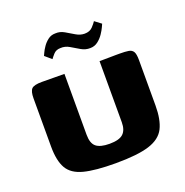

<svg xmlns="http://www.w3.org/2000/svg" viewBox="-107 -661 738 766"><g transform="rotate(-20 261.5 -278.0)"><path d="M187 -399V-140.3Q187 -104 204.6 -89.6Q222.2 -75.2 261.2 -75.2Q302.4 -75.2 319.2 -90.8Q336 -106.3 336 -139.2V-399Q337 -399 349.2 -399Q361.4 -399 376.8 -399.3Q392.3 -399.7 405.5 -399.7Q418.7 -399.7 421.7 -399.7Q444.9 -399.7 458.8 -397.5Q472.6 -395.3 479 -385.3Q485.3 -375.2 485.3 -349.7V-156.1Q485.3 -96.3 467.4 -60.6Q449.4 -24.9 400.3 -9.4Q351.2 6.1 258.5 6.1Q171.6 6.1 123.6 -6.4Q75.5 -18.9 56.6 -51.8Q37.7 -84.8 37.7 -144.8V-349.7Q37.7 -378.9 47.7 -389.3Q57.8 -399.7 91 -399.7Q115.3 -399.7 139 -399.3Q162.6 -399 187 -399ZM319.5 -460.4Q299.4 -459.8 281.3 -470.3Q263.2 -480.9 245 -491.8Q226.7 -502.7 206.9 -501.3Q188.2 -501.3 177.2 -488.9Q166.3 -476.6 162.3 -470.6L134.8 -494.2Q135.4 -495.4 140.2 -505.8Q144.9 -516.3 154 -529.6Q163.1 -543 176.4 -553.1Q189.7 -563.3 207.5 -563.3Q227.7 -564.7 245.8 -554Q263.8 -543.2 281.8 -532.7Q299.7 -522.1 317.9 -522.1Q339.9 -522.1 352.2 -535.1Q364.4 -548.2 369.5 -556.5L396.9 -535.8Q396.3 -534.5 391.1 -523.1Q385.9 -511.6 376.3 -497.2Q366.7 -482.8 352.4 -471.6Q338.1 -460.4 319.5 -460.4Z"/></g></svg>

Font: Genos Thin
Style: Regular
Weight: 100
Designer: Robert E. Leuschke
Foundry: Robert E. Leuschke
Version: Version 1.010